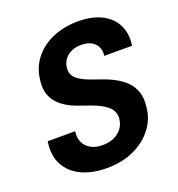

<svg xmlns="http://www.w3.org/2000/svg" viewBox="-131 -820 871 940"><g transform="rotate(-20 304.5 -350.0)"><path d="M268 12Q192 12 136.5 -14Q81 -40 54.5 -90Q28 -140 39 -211H182Q177 -179 188.5 -154Q200 -129 225 -115Q250 -101 286 -101Q320 -101 345.5 -112.5Q371 -124 387 -145Q403 -166 406 -194Q408 -215 401 -231Q394 -247 379.5 -259.5Q365 -272 345 -282.5Q325 -293 300 -302Q275 -311 249 -320Q172 -345 135 -389Q98 -433 106 -500Q112 -565 148.5 -612.5Q185 -660 245 -686Q305 -712 379 -712Q449 -712 498.5 -688Q548 -664 572 -618.5Q596 -573 587 -509H442Q446 -534 436.5 -554.5Q427 -575 406.5 -586.5Q386 -598 356 -598Q328 -599 304.5 -589Q281 -579 267 -560.5Q253 -542 250 -516Q248 -497 254.5 -482.5Q261 -468 273.5 -457.5Q286 -447 304.5 -438Q323 -429 345.5 -421Q368 -413 394 -404Q429 -392 459.5 -375Q490 -358 512 -335.5Q534 -313 545 -281Q556 -249 551 -207Q546 -144 509 -95Q472 -46 410.5 -17Q349 12 268 12Z"/></g></svg>

Font: DM Sans 12pt
Style: Bold Italic
Weight: 700
Italic angle: -10°
Version: Version 4.004;gftools[0.9.30]